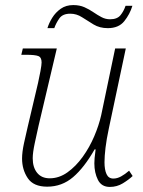

<svg xmlns="http://www.w3.org/2000/svg" viewBox="-20 -727 564 757"><path d="M413 10Q380 10 366 -18Q352 -46 352 -83Q352 -92 353 -104Q354 -116 357 -138H353Q312 -66 268 -28.5Q224 9 166 9Q112 9 89.5 -24.5Q67 -58 67 -102Q67 -127 74.5 -162Q82 -197 89 -226L130 -400Q135 -422 139.5 -446.5Q144 -471 144 -481Q144 -501 131 -506Q118 -511 83 -511H64L70 -536H204L132 -231Q125 -200 117 -162.5Q109 -125 109 -103Q109 -67 126.5 -45.5Q144 -24 176 -24Q213 -24 246 -47.5Q279 -71 306 -108.5Q333 -146 351.5 -189.5Q370 -233 379 -273L434 -536H476L409 -220Q400 -178 396 -144.5Q392 -111 392 -87Q392 -58 400 -40.5Q408 -23 427 -23Q442 -23 457.5 -31.5Q473 -40 489 -54L503 -33Q487 -18 464 -4Q441 10 413 10ZM405 -616Q373 -616 349 -630.5Q325 -645 303.5 -659Q282 -673 257 -673Q227 -673 214 -654.5Q201 -636 194 -616H167Q173 -636 186 -657Q199 -678 219.5 -692.5Q240 -707 269 -707Q294 -707 313 -698.5Q332 -690 348 -679Q364 -668 380 -659.5Q396 -651 414 -651Q442 -651 455 -667Q468 -683 475 -704H502Q492 -671 470 -643.5Q448 -616 405 -616Z"/></svg>

Font: Noto Serif ExtraLight
Style: Italic
Weight: 200
Italic angle: -12°
Designer: Monotype Design Team
Foundry: Monotype Imaging Inc.
Version: Version 2.014; ttfautohint (v1.8.4.7-5d5b)